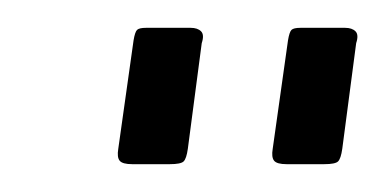

<svg xmlns="http://www.w3.org/2000/svg" viewBox="-20 -762 277 138"><path d="M125 -731 115 -655Q114 -648 112 -646Q110 -644 102 -644H75Q68 -644 66 -646.5Q64 -649 65 -655L76 -733Q77 -739 78.5 -740.5Q80 -742 85 -742H117Q122 -742 124.5 -739.5Q127 -737 125 -731ZM236 -731 226 -655Q225 -648 223 -646Q221 -644 213 -644H186Q179 -644 177 -646.5Q175 -649 176 -655L187 -733Q188 -739 189.5 -740.5Q191 -742 196 -742H228Q233 -742 235.5 -739.5Q238 -737 236 -731Z"/></svg>

Font: Libre Franklin Thin Thin
Style: Italic
Weight: 250
Italic angle: -8°
Version: Version 3.000